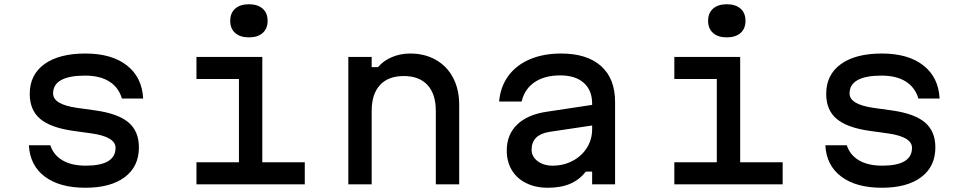

<svg xmlns="http://www.w3.org/2000/svg" viewBox="-20 -868 4540 904"><path d="M384 -88Q454 -88 489 -109Q524 -130 524 -172Q524 -198 495.5 -215Q467 -232 410 -240L324 -252Q218 -267 169 -308.5Q120 -350 120 -426Q120 -516 189 -566Q258 -616 382 -616Q506 -616 577.5 -560Q649 -504 654 -404H554Q539 -456 495 -484Q451 -512 380 -512Q306 -512 268 -491Q230 -470 230 -428Q230 -402 258.5 -385Q287 -368 344 -360L430 -348Q536 -333 585 -291.5Q634 -250 634 -174Q634 -84 567.5 -34Q501 16 382 16Q261 16 191 -36.5Q121 -89 116 -184H217Q232 -138 274.5 -113Q317 -88 384 -88Z M1215 -600V-104H1415V0H905V-104H1105V-496H905V-600ZM1064 -770Q1064 -807 1087.5 -827.5Q1111 -848 1152 -848Q1193 -848 1216.5 -827.5Q1240 -807 1240 -770Q1240 -733 1216.5 -712.5Q1193 -692 1152 -692Q1111 -692 1087.5 -712.5Q1064 -733 1064 -770Z M1620 -600H1730V-552H1760Q1785 -582 1825 -599Q1865 -616 1911 -616Q1980 -616 2032.5 -586Q2085 -556 2113.5 -501.5Q2142 -447 2142 -376V0H2032V-346Q2032 -425 1993 -467.5Q1954 -510 1881 -510Q1808 -510 1769 -467.5Q1730 -425 1730 -346V0H1620Z M2780 -279 2566 -247Q2524 -240 2503.5 -219Q2483 -198 2483 -163Q2483 -131 2511 -109.5Q2539 -88 2582 -88Q2633 -88 2676 -110.5Q2719 -133 2743.5 -172.5Q2768 -212 2768 -259V-380Q2768 -443 2728.5 -478Q2689 -513 2618 -513Q2544 -513 2497 -481Q2450 -449 2436 -390H2330Q2336 -459 2373 -510Q2410 -561 2474 -588.5Q2538 -616 2622 -616Q2744 -616 2810 -557Q2876 -498 2876 -388V0H2768V-60H2738Q2709 -22 2665 -3Q2621 16 2560 16Q2501 16 2457 -6Q2413 -28 2389.5 -67.5Q2366 -107 2366 -160Q2366 -234 2415 -281.5Q2464 -329 2555 -342L2780 -376Z M3465 -600V-104H3665V0H3155V-104H3355V-496H3155V-600ZM3314 -770Q3314 -807 3337.5 -827.5Q3361 -848 3402 -848Q3443 -848 3466.5 -827.5Q3490 -807 3490 -770Q3490 -733 3466.5 -712.5Q3443 -692 3402 -692Q3361 -692 3337.5 -712.5Q3314 -733 3314 -770Z M4134 -88Q4204 -88 4239 -109Q4274 -130 4274 -172Q4274 -198 4245.5 -215Q4217 -232 4160 -240L4074 -252Q3968 -267 3919 -308.5Q3870 -350 3870 -426Q3870 -516 3939 -566Q4008 -616 4132 -616Q4256 -616 4327.5 -560Q4399 -504 4404 -404H4304Q4289 -456 4245 -484Q4201 -512 4130 -512Q4056 -512 4018 -491Q3980 -470 3980 -428Q3980 -402 4008.5 -385Q4037 -368 4094 -360L4180 -348Q4286 -333 4335 -291.5Q4384 -250 4384 -174Q4384 -84 4317.5 -34Q4251 16 4132 16Q4011 16 3941 -36.5Q3871 -89 3866 -184H3967Q3982 -138 4024.5 -113Q4067 -88 4134 -88Z"/></svg>

Font: Martian Mono VF sWd Rg
Style: Regular
Weight: 400
Width: 6
Monospace: yes
Designer: Roman Shamin
Foundry: Evil Martians
Version: Version 1.100